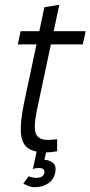

<svg xmlns="http://www.w3.org/2000/svg" viewBox="-20 -630 377 800"><path d="M54 -445 66 -500H337L325 -445ZM218 -50V0Q203 3 193 4Q183 5 170 5Q120 5 95 -14Q70 -33 67 -78Q64 -123 80 -200L165 -600L227 -610L133 -167Q119 -99 129.5 -73Q140 -47 181 -47Q190 -47 198.5 -48Q207 -49 218 -50ZM141 70Q134 70 128 71Q122 72 117 74L133 0H173L165 36Q184 36 200 48Q216 60 210 90Q203 120 179.5 135Q156 150 124 150Q111 150 97.5 144.5Q84 139 77 135L100 104Q103 107 114 109Q125 111 132 111Q160 111 165 90Q168 70 141 70Z"/></svg>

Font: Epunda Slab Light
Style: Italic
Weight: 300
Italic angle: -12°
Designer: Simon Atzbach
Foundry: typofactur
Version: Version 1.102